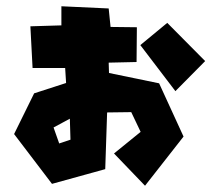

<svg xmlns="http://www.w3.org/2000/svg" viewBox="-20 -593 700 613"><path d="M428 -449 540 -302 635 -398 514 -520ZM151 -186 203 -214 205 -147 169 -135ZM176 -573V-512L77 -509L84 -376H188L191 -328L89 -295L25 -165L146 -6L316 -53L322 -234L399 -235L429 -172L344 -103L443 0L566 -157L488 -327L328 -360L327 -393L416 -395L417 -506L333 -507L327 -566Z"/></svg>

Font: Super Mario
Style: Regular
Weight: 400
Version: Version 1.0